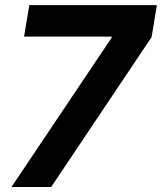

<svg xmlns="http://www.w3.org/2000/svg" viewBox="-20 -748 647 768"><path d="M25.9 0 426.3 -596.7 427.2 -601.6H76.2L97.2 -727.5H607.4L586.4 -599.6L184.6 0Z"/></svg>

Font: Inter Tight
Style: Bold Italic
Weight: 700
Italic angle: -9.39999°
Designer: Rasmus Andersson
Foundry: rsms
Version: Version 3.004